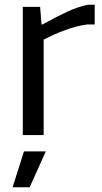

<svg xmlns="http://www.w3.org/2000/svg" viewBox="-20 -569 431 809"><path d="M81 69H173L105 220H33ZM76 -540H149L155 -466H159Q215 -497 262 -519Q309 -541 351 -549H379V-466H348Q303 -460 255.5 -442.5Q208 -425 164 -402V0H76Z"/></svg>

Font: Encode Sans Normal
Style: Regular
Weight: 400
Designer: Pablo Impallari, Andres Torresi
Foundry: Pablo Impallari, Andres Torresi
Version: Version 1.000; ttfautohint (v1.00) -l 8 -r 50 -G 200 -x 14 -